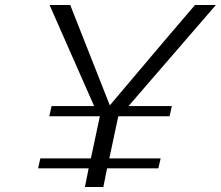

<svg xmlns="http://www.w3.org/2000/svg" viewBox="-20 -751 887 771"><path d="M358 -325 179 -731H262L421 -328Q681 -636 763 -731H847L496 -325H670L661 -284H455L419 -115H625L616 -75H410L395 0H321L336 -75H133L142 -115H345L381 -284H178L187 -325Z"/></svg>

Font: Afta sans
Style: Italic
Weight: 400
Italic angle: -12°
Designer: par.qink
Foundry: Oriol Esparraguera Font
Version: Version 1.000